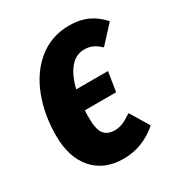

<svg xmlns="http://www.w3.org/2000/svg" viewBox="-140 -645 711 760"><g transform="rotate(-30 216.0 -265.5)"><path d="M314 -130 366 -44Q296 17 208 17Q121 17 71 -39.5Q21 -96 21 -196Q21 -291 52 -371.5Q83 -452 142.5 -500Q202 -548 284 -548Q331 -548 367 -531.5Q403 -515 432 -482L360 -404Q342 -421 325.5 -428.5Q309 -436 289 -436Q248 -436 221.5 -403Q195 -370 182 -315H327L313 -226H170Q169 -214 169 -192Q169 -139 185 -118.5Q201 -98 234 -98Q253 -98 271 -105.5Q289 -113 314 -130Z"/></g></svg>

Font: Fira Sans Extra Condensed
Style: Bold Italic
Weight: 700
Width: 3
Italic angle: -8°
Designer: Carrois Corporate & Edenspiekermann AG
Foundry: Carrois Corporate GbR & Edenspiekermann AG
Version: Version 4.203